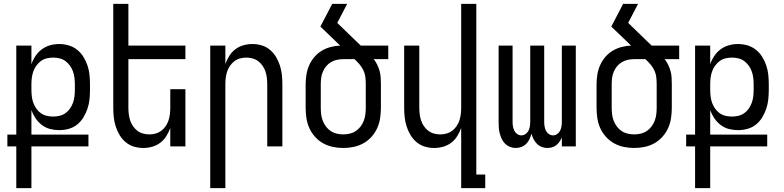

<svg xmlns="http://www.w3.org/2000/svg" viewBox="-20 -755 4040 990"><path d="M64 215V0H18V-61H64V-520H142V-424Q150 -447 163.5 -467Q177 -487 196 -501Q215 -515 238 -521.5Q261 -528 285 -528Q310 -528 334 -521Q358 -514 377.5 -498.5Q397 -483 410 -462Q423 -441 431 -417.5Q439 -394 441.5 -369.5Q444 -345 444 -320V-292Q444 -267 441.5 -242.5Q439 -218 431 -194.5Q423 -171 410 -149.5Q397 -128 377.5 -112.5Q358 -97 334 -90.5Q310 -84 285 -84Q261 -84 238 -90Q215 -96 196 -110.5Q177 -125 163.5 -145Q150 -165 142 -187V-61H436V0H142V215ZM254 -154Q271 -154 287.5 -158Q304 -162 317.5 -171.5Q331 -181 341 -195.5Q351 -210 356.5 -225.5Q362 -241 364 -258Q366 -275 366 -292V-320Q366 -337 364 -353.5Q362 -370 356.5 -386Q351 -402 341 -416Q331 -430 317.5 -440Q304 -450 287.5 -454Q271 -458 254 -458Q237 -458 220.5 -454Q204 -450 190.5 -440Q177 -430 167 -416Q157 -402 151.5 -386Q146 -370 144 -353.5Q142 -337 142 -320V-292Q142 -275 144 -258Q146 -241 151.5 -225.5Q157 -210 167 -195.5Q177 -181 190.5 -171.5Q204 -162 220.5 -158Q237 -154 254 -154Z M719 8Q694 8 670.5 1Q647 -6 628 -22Q609 -38 596.5 -59Q584 -80 576.5 -103.5Q569 -127 566.5 -151.5Q564 -176 564 -200V-735H642V-520H936V-450H642V-200Q642 -183 644 -166.5Q646 -150 651 -134.5Q656 -119 665.5 -105Q675 -91 688 -81Q701 -71 717 -66.5Q733 -62 750 -62Q767 -62 783 -66.5Q799 -71 812 -81Q825 -91 834.5 -105Q844 -119 849 -134.5Q854 -150 856 -166.5Q858 -183 858 -200V-295H936V0H858V-95Q850 -73 837.5 -53Q825 -33 806.5 -19Q788 -5 765 1.5Q742 8 719 8Z M1064 215V-520H1142V-425Q1150 -447 1162.5 -467Q1175 -487 1193.5 -501Q1212 -515 1235 -521.5Q1258 -528 1281 -528Q1306 -528 1329.5 -521Q1353 -514 1372 -498Q1391 -482 1403.5 -461Q1416 -440 1423.5 -416.5Q1431 -393 1433.5 -368.5Q1436 -344 1436 -320V0H1358V-320Q1358 -337 1356 -353.5Q1354 -370 1349 -385.5Q1344 -401 1334.5 -415Q1325 -429 1312 -439Q1299 -449 1283 -453.5Q1267 -458 1250 -458Q1233 -458 1217 -453.5Q1201 -449 1188 -439Q1175 -429 1165.5 -415Q1156 -401 1151 -385.5Q1146 -370 1144 -353.5Q1142 -337 1142 -320V215Z M1750 8Q1723 8 1696.5 2.5Q1670 -3 1646.5 -16Q1623 -29 1604.5 -49.5Q1586 -70 1575 -94.5Q1564 -119 1560 -146Q1556 -173 1556 -200V-320Q1556 -345 1560 -370Q1564 -395 1574 -418Q1584 -441 1600.5 -460.5Q1617 -480 1638.5 -493Q1660 -506 1684.5 -512.5Q1709 -519 1734 -520L1632 -618L1693 -735H1770L1719 -637L1814 -545Q1820 -539 1826 -533.5Q1832 -528 1838 -522L1839 -521Q1840 -521 1840 -520.5Q1840 -520 1841 -520H1982V-450H1907Q1918 -436 1925.5 -420.5Q1933 -405 1937.5 -388.5Q1942 -372 1943 -354.5Q1944 -337 1944 -320V-200Q1944 -173 1940 -146Q1936 -119 1925 -94.5Q1914 -70 1895.5 -49.5Q1877 -29 1853.5 -16Q1830 -3 1803.5 2.5Q1777 8 1750 8ZM1750 -62Q1767 -62 1784 -66Q1801 -70 1815 -79.5Q1829 -89 1839.5 -103Q1850 -117 1856 -133Q1862 -149 1864 -166Q1866 -183 1866 -200V-320Q1866 -339 1864 -357Q1862 -375 1854 -392Q1846 -409 1834 -423Q1822 -437 1808 -450H1750Q1733 -450 1717 -446.5Q1701 -443 1686.5 -434.5Q1672 -426 1661.5 -413Q1651 -400 1644.5 -384.5Q1638 -369 1636 -353Q1634 -337 1634 -320V-200Q1634 -183 1636 -166Q1638 -149 1644 -133Q1650 -117 1660.5 -103Q1671 -89 1685 -79.5Q1699 -70 1716 -66Q1733 -62 1750 -62Z M2358 215V-95Q2350 -73 2337.5 -53Q2325 -33 2306.5 -19Q2288 -5 2265 1.5Q2242 8 2219 8Q2194 8 2170.5 1Q2147 -6 2128 -22Q2109 -38 2096.5 -59Q2084 -80 2076.5 -103.5Q2069 -127 2066.5 -151.5Q2064 -176 2064 -200V-520H2142V-200Q2142 -183 2144 -166.5Q2146 -150 2151 -134.5Q2156 -119 2165.5 -105Q2175 -91 2188 -81Q2201 -71 2217 -66.5Q2233 -62 2250 -62Q2267 -62 2283 -66.5Q2299 -71 2312 -81Q2325 -91 2334.5 -105Q2344 -119 2349 -134.5Q2354 -150 2356 -166.5Q2358 -183 2358 -200V-735H2436V145H2482V215Z M2639 8Q2624 8 2610 2.5Q2596 -3 2585 -13.5Q2574 -24 2567.5 -38Q2561 -52 2557 -66.5Q2553 -81 2552 -96Q2551 -111 2551 -126V-520H2623V-126Q2623 -115 2625 -103Q2627 -91 2632 -81Q2637 -71 2647 -64Q2657 -57 2668 -57Q2680 -57 2690 -64Q2700 -71 2705 -81Q2710 -91 2712 -103Q2714 -115 2714 -126V-520H2786V-126Q2786 -115 2788 -103Q2790 -91 2795 -81Q2800 -71 2810 -64Q2820 -57 2832 -57Q2843 -57 2853 -64Q2863 -71 2868 -81Q2873 -91 2875 -103Q2877 -115 2877 -126V-520H2949V0H2877V-46Q2872 -35 2865 -24.5Q2858 -14 2848.5 -6.5Q2839 1 2827 4.5Q2815 8 2802 8Q2787 8 2773 2.5Q2759 -3 2748.5 -13.5Q2738 -24 2731 -38Q2724 -52 2720 -66Q2717 -52 2710.5 -38Q2704 -24 2693.5 -13.5Q2683 -3 2668.5 2.5Q2654 8 2639 8Z M3250 8Q3223 8 3196.5 2.5Q3170 -3 3146.5 -16Q3123 -29 3104.5 -49.5Q3086 -70 3075 -94.5Q3064 -119 3060 -146Q3056 -173 3056 -200V-320Q3056 -345 3060 -370Q3064 -395 3074 -418Q3084 -441 3100.5 -460.5Q3117 -480 3138.5 -493Q3160 -506 3184.5 -512.5Q3209 -519 3234 -520L3132 -618L3193 -735H3270L3219 -637L3314 -545Q3320 -539 3326 -533.5Q3332 -528 3338 -522L3339 -521Q3340 -521 3340 -520.5Q3340 -520 3341 -520H3482V-450H3407Q3418 -436 3425.5 -420.5Q3433 -405 3437.5 -388.5Q3442 -372 3443 -354.5Q3444 -337 3444 -320V-200Q3444 -173 3440 -146Q3436 -119 3425 -94.5Q3414 -70 3395.5 -49.5Q3377 -29 3353.5 -16Q3330 -3 3303.5 2.5Q3277 8 3250 8ZM3250 -62Q3267 -62 3284 -66Q3301 -70 3315 -79.5Q3329 -89 3339.5 -103Q3350 -117 3356 -133Q3362 -149 3364 -166Q3366 -183 3366 -200V-320Q3366 -339 3364 -357Q3362 -375 3354 -392Q3346 -409 3334 -423Q3322 -437 3308 -450H3250Q3233 -450 3217 -446.5Q3201 -443 3186.5 -434.5Q3172 -426 3161.5 -413Q3151 -400 3144.5 -384.5Q3138 -369 3136 -353Q3134 -337 3134 -320V-200Q3134 -183 3136 -166Q3138 -149 3144 -133Q3150 -117 3160.5 -103Q3171 -89 3185 -79.5Q3199 -70 3216 -66Q3233 -62 3250 -62Z M3564 215V0H3518V-61H3564V-520H3642V-424Q3650 -447 3663.5 -467Q3677 -487 3696 -501Q3715 -515 3738 -521.5Q3761 -528 3785 -528Q3810 -528 3834 -521Q3858 -514 3877.5 -498.5Q3897 -483 3910 -462Q3923 -441 3931 -417.5Q3939 -394 3941.5 -369.5Q3944 -345 3944 -320V-292Q3944 -267 3941.5 -242.5Q3939 -218 3931 -194.5Q3923 -171 3910 -149.5Q3897 -128 3877.5 -112.5Q3858 -97 3834 -90.5Q3810 -84 3785 -84Q3761 -84 3738 -90Q3715 -96 3696 -110.5Q3677 -125 3663.5 -145Q3650 -165 3642 -187V-61H3936V0H3642V215ZM3754 -154Q3771 -154 3787.5 -158Q3804 -162 3817.5 -171.5Q3831 -181 3841 -195.5Q3851 -210 3856.5 -225.5Q3862 -241 3864 -258Q3866 -275 3866 -292V-320Q3866 -337 3864 -353.5Q3862 -370 3856.5 -386Q3851 -402 3841 -416Q3831 -430 3817.5 -440Q3804 -450 3787.5 -454Q3771 -458 3754 -458Q3737 -458 3720.5 -454Q3704 -450 3690.5 -440Q3677 -430 3667 -416Q3657 -402 3651.5 -386Q3646 -370 3644 -353.5Q3642 -337 3642 -320V-292Q3642 -275 3644 -258Q3646 -241 3651.5 -225.5Q3657 -210 3667 -195.5Q3677 -181 3690.5 -171.5Q3704 -162 3720.5 -158Q3737 -154 3754 -154Z"/></svg>

Font: Iosevka srxl
Style: Regular
Weight: 400
Monospace: yes
Designer: Belleve Invis
Foundry: Belleve Invis
Version: Version 33.0.1; ttfautohint (v1.8.3)